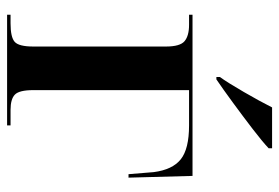

<svg xmlns="http://www.w3.org/2000/svg" viewBox="-146 -660 806 555"><g transform="rotate(90 257.5 -383.0)"><path d="M203 -605H210Q238 -624 277.5 -653Q317 -682 353.5 -710Q390 -738 409 -756V-766H291Q274 -732 246.5 -684.5Q219 -637 203 -615ZM23 0H343V-10H298Q267 -10 254 -22.5Q241 -35 241 -76V-526H343Q411 -526 441 -502Q471 -478 478 -424L484 -351H494L489 -536H23V-526H52Q84 -526 99.5 -513Q115 -500 115 -459V-76Q115 -34 101.5 -22Q88 -10 48 -10H23Z"/></g></svg>

Font: Noto Serif Display Semi
Style: Regular
Weight: 600
Designer: Monotype Design Team
Foundry: Monotype Imaging Inc.
Version: Version 1.900